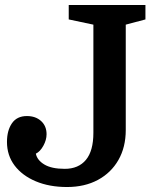

<svg xmlns="http://www.w3.org/2000/svg" viewBox="-20 -740 637 771"><path d="M355 -207V-641L256 -662V-720H564V-662L485 -641V-218Q485 -149 455.5 -97.5Q426 -46 373 -17.5Q320 11 249 11Q178 11 123.5 -12Q69 -35 38.5 -75.5Q8 -116 8 -170Q8 -216 28 -245Q48 -274 88 -274Q123 -274 145 -254Q167 -234 167 -201Q167 -178 154 -154.5Q141 -131 124 -123Q129 -97 158 -79.5Q187 -62 240 -62Q295 -62 325 -98Q355 -134 355 -207Z"/></svg>

Font: Domine
Style: Bold
Weight: 700
Designer: Pablo Impallari, Rodrigo Fuenzalida, Brenda Gallo
Foundry: Pablo Impallari, Rodrigo Fuenzalida, Brenda Gallo
Version: Version 2.000